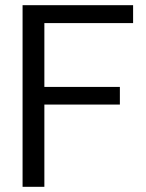

<svg xmlns="http://www.w3.org/2000/svg" viewBox="-20 -720 562 740"><path d="M67 0V-700H493V-631H151V-385H442V-317H151V0Z"/></svg>

Font: DM Sans 28pt
Style: Regular
Weight: 400
Version: Version 4.004;gftools[0.9.30]